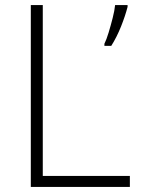

<svg xmlns="http://www.w3.org/2000/svg" viewBox="-20 -734 552 754"><path d="M101 0V-714H148V-43H490V0ZM481 -707Q472 -672 455.5 -630.5Q439 -589 417 -554H390V-562Q398 -578 406.5 -606Q415 -634 422.5 -663.5Q430 -693 432 -714H481Z"/></svg>

Font: Noto Kufi Arabic ExtraLight
Style: Regular
Weight: 200
Designer: Monotype Design Team, David Williams, Khaled Hosny
Foundry: Google LLC
Version: Version 2.109; ttfautohint (v1.8.4.7-5d5b)